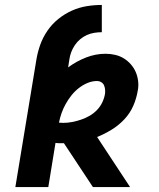

<svg xmlns="http://www.w3.org/2000/svg" viewBox="-20 -755 640 775"><path d="M42 0 127 -515Q132 -545 142.5 -574.5Q153 -604 171.5 -631Q190 -658 215.5 -678.5Q241 -699 270 -712Q299 -725 329.5 -730Q360 -735 391 -735V-625Q376 -625 360.5 -622.5Q345 -620 330.5 -613.5Q316 -607 303.5 -596.5Q291 -586 282 -572.5Q273 -559 267.5 -544.5Q262 -530 260 -515L255 -483Q289 -508 327.5 -523Q366 -538 406 -538Q426 -538 445 -533.5Q464 -529 479.5 -519.5Q495 -510 507.5 -496Q520 -482 527.5 -465Q535 -448 537.5 -428Q540 -408 536 -389Q531 -358 518 -328Q505 -298 482 -273.5Q459 -249 430.5 -231.5Q402 -214 372 -202L505 0H355L238 -177Q236 -177 233.5 -177Q231 -177 229 -177Q223 -177 216.5 -177Q210 -177 204 -178L175 0ZM235 -259Q253 -259 271 -262.5Q289 -266 307 -272Q325 -278 341.5 -287.5Q358 -297 371.5 -311Q385 -325 393 -342Q401 -359 404 -377Q405 -386 404 -395Q403 -404 399.5 -411.5Q396 -419 388.5 -423.5Q381 -428 372 -428Q352 -428 333 -420Q314 -412 297.5 -399Q281 -386 268 -369.5Q255 -353 245 -335Q235 -317 228.5 -298.5Q222 -280 218 -260Q222 -260 226.5 -259.5Q231 -259 235 -259Z"/></svg>

Font: Iosevka Curly XBdEx
Style: Italic
Weight: 800
Width: 7
Italic angle: -9°
Monospace: yes
Designer: Belleve Invis
Foundry: Belleve Invis
Version: Version 11.1.0; ttfautohint (v1.8.3)